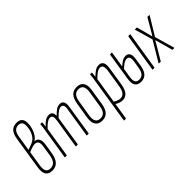

<svg xmlns="http://www.w3.org/2000/svg" viewBox="-11 -1377 2251 2251"><g transform="rotate(-45 1114.5 -252.0)"><path d="M136 6Q75 6 51.5 -32Q28 -70 40 -147L103 -549Q114 -621 145 -655Q176 -689 232 -689Q278 -689 301.5 -666Q325 -643 325 -595Q325 -551 312.5 -509Q300 -467 278 -435Q256 -403 229 -388V-387Q268 -385 285 -354Q302 -323 293 -267L274 -144Q261 -68 227.5 -31Q194 6 136 6ZM138 -28Q181 -28 205.5 -56.5Q230 -85 240 -145L259 -269Q267 -315 254 -338.5Q241 -362 207 -362Q174 -362 103 -331L74 -149Q64 -86 79.5 -57Q95 -28 138 -28ZM108 -364 180 -391Q214 -403 238.5 -431.5Q263 -460 276.5 -500Q290 -540 290 -589Q290 -655 228 -655Q190 -655 168 -630Q146 -605 138 -552Z M352 0Q346 0 347 -6L404 -367Q411 -400 414 -427Q417 -454 418 -476Q418 -481 424 -481H445Q450 -481 450 -476Q449 -461 447 -445Q445 -429 443 -415Q477 -453 506 -470Q535 -487 563 -487Q594 -487 609.5 -469.5Q625 -452 623 -413Q660 -451 688 -469Q716 -487 745 -487Q782 -487 797 -460.5Q812 -434 802 -376L744 -6Q743 0 737 0H715Q709 0 710 -6L768 -373Q776 -414 767 -434Q758 -454 733 -454Q710 -454 684.5 -436Q659 -418 621 -379L563 -6Q562 0 556 0H534Q528 0 529 -6L587 -373Q594 -414 585.5 -434Q577 -454 551 -454Q529 -454 503 -436.5Q477 -419 440 -380L381 -6Q380 0 374 0Z M963 6Q904 6 877.5 -33Q851 -72 862 -146L894 -343Q906 -418 938.5 -452.5Q971 -487 1028 -487Q1087 -487 1113.5 -448.5Q1140 -410 1128 -335L1097 -138Q1085 -64 1052.5 -29Q1020 6 963 6ZM966 -28Q1007 -28 1030.5 -54.5Q1054 -81 1062 -139L1093 -335Q1102 -395 1084.5 -424.5Q1067 -454 1024 -454Q983 -454 960 -427Q937 -400 928 -342L896 -146Q887 -87 905 -57.5Q923 -28 966 -28Z M1301 6Q1275 6 1250.5 -3.5Q1226 -13 1202 -28L1208 -62Q1228 -48 1251 -38Q1274 -28 1297 -28Q1332 -28 1354.5 -53.5Q1377 -79 1387 -140L1422 -361Q1429 -409 1419 -431.5Q1409 -454 1382 -454Q1352 -454 1319.5 -429Q1287 -404 1253 -369L1257 -404Q1292 -441 1325 -464Q1358 -487 1393 -487Q1432 -487 1449.5 -458Q1467 -429 1456 -363L1421 -139Q1408 -61 1377.5 -27.5Q1347 6 1301 6ZM1148 185Q1142 185 1143 179L1229 -367Q1236 -400 1239 -427Q1242 -454 1243 -476Q1243 -481 1249 -481H1270Q1275 -481 1275 -476Q1273 -453 1270.5 -428.5Q1268 -404 1265 -389L1266 -385L1177 179Q1176 185 1170 185Z M1609 6Q1553 6 1530.5 -28.5Q1508 -63 1520 -138L1573 -475Q1574 -481 1579 -481H1604Q1609 -481 1607 -475L1553 -133Q1544 -79 1557.5 -53.5Q1571 -28 1611 -28Q1686 -28 1701 -133L1715 -217Q1723 -268 1712 -287Q1701 -306 1679 -306Q1650 -306 1621 -285.5Q1592 -265 1564 -238L1571 -275Q1599 -301 1629 -320.5Q1659 -340 1694 -340Q1726 -340 1743 -312.5Q1760 -285 1749 -218L1736 -134Q1725 -63 1693 -28.5Q1661 6 1609 6ZM1807 0Q1800 0 1801 -6L1876 -475Q1877 -481 1883 -481H1905Q1908 -481 1909.5 -480Q1911 -479 1910 -475L1835 -6Q1834 0 1829 0Z M1908 0Q1905 0 1904.5 -1.5Q1904 -3 1905 -6L2052 -252L1988 -474Q1987 -479 1989 -480Q1991 -481 1993 -481H2016Q2022 -481 2023 -476L2053 -364Q2059 -342 2064 -320.5Q2069 -299 2075 -278H2076Q2088 -298 2100.5 -319Q2113 -340 2124 -359L2192 -476Q2196 -481 2200 -481H2225Q2228 -481 2228.5 -479.5Q2229 -478 2228 -475L2092 -251L2162 -6Q2165 0 2159 0H2136Q2130 0 2129 -6L2096 -125Q2089 -150 2082.5 -174.5Q2076 -199 2069 -223H2068Q2055 -199 2040.5 -174.5Q2026 -150 2012 -127L1939 -4Q1938 0 1933 0Z"/></g></svg>

Font: Sofia Sans Extra Condensed ExtraLight
Style: Italic
Weight: 250
Italic angle: -9°
Version: Version 4.100